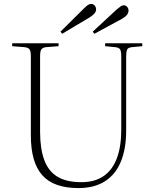

<svg xmlns="http://www.w3.org/2000/svg" viewBox="-20 -943 786 977"><path d="M379 14Q317 14 271 -2Q225 -18 195.5 -51Q166 -84 151.5 -134.5Q137 -185 137 -254V-656Q137 -682 130.5 -691.5Q124 -701 104 -703L42 -708V-723H278V-708L214 -703Q198 -701 191 -692.5Q184 -684 184 -656V-272Q184 -187 205 -129.5Q226 -72 272 -44Q318 -16 394 -16Q463 -16 508 -47.5Q553 -79 575 -138.5Q597 -198 597 -282V-656Q597 -681 591.5 -691Q586 -701 566 -703L515 -708V-723H704V-708L651 -703Q632 -701 627 -691Q622 -681 622 -655V-279Q622 -186 595 -120.5Q568 -55 514 -20.5Q460 14 379 14ZM296 -771 288 -782 408 -901Q421 -914 429 -918.5Q437 -923 444 -923Q455 -923 462 -914.5Q469 -906 469 -895Q469 -885 461.5 -875.5Q454 -866 437 -855ZM460 -771 452 -782 573 -894Q587 -906 594.5 -911Q602 -916 610 -916Q620 -916 627 -908Q634 -900 634 -889Q634 -878 626.5 -868Q619 -858 602 -848Z"/></svg>

Font: Literata 60pt ExtraLight
Style: Regular
Weight: 250
Designer: Latin by Veronika Burian and Jose Scaglione. Greek by Irene Vlachou. Cyrillic by Vera Evstafieva.
Foundry: TypeTogether
Version: Version 3.103;gftools[0.9.29]